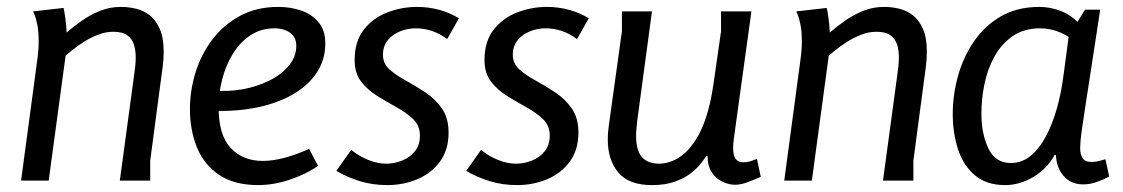

<svg xmlns="http://www.w3.org/2000/svg" viewBox="-20 -523 3253 556"><path d="M164 -500Q166 -493 169 -472Q172 -451 173 -429Q193 -446 217 -463Q241 -480 269.5 -491.5Q298 -503 330 -503Q353 -503 375 -497.5Q397 -492 414.5 -478Q432 -464 443 -438.5Q454 -413 454 -373Q454 -353 451 -329L415 -58V0H327L368 -303Q370 -316 371.5 -330Q373 -344 373 -357Q373 -377 368 -393.5Q363 -410 349 -420.5Q335 -431 308 -431Q286 -431 264 -422.5Q242 -414 222.5 -401.5Q203 -389 189.5 -378Q176 -367 170 -362L121 0H41L88 -350Q90 -364 91 -377.5Q92 -391 92 -402Q92 -432 88 -451.5Q84 -471 80 -480.5Q76 -490 76 -490Z M786 -503Q821 -503 852 -492.5Q883 -482 902.5 -458.5Q922 -435 922 -397Q922 -350 897.5 -313Q873 -276 829.5 -250.5Q786 -225 727.5 -212.5Q669 -200 601 -202V-261Q641 -257 682.5 -264.5Q724 -272 759.5 -289.5Q795 -307 816.5 -333Q838 -359 838 -390Q838 -416 819.5 -428.5Q801 -441 776 -441Q736 -441 705.5 -421Q675 -401 654.5 -367.5Q634 -334 623.5 -293.5Q613 -253 613 -213Q613 -132 648 -94.5Q683 -57 741 -57Q770 -57 804 -66Q838 -75 875 -92L901 -43Q883 -30 862 -20Q841 -10 818.5 -2.5Q796 5 773 9Q750 13 728 13Q658 13 614 -17Q570 -47 550 -97Q530 -147 530 -207Q530 -260 546 -312.5Q562 -365 594.5 -408Q627 -451 675 -477Q723 -503 786 -503Z M1275 -410Q1253 -426 1230.5 -433.5Q1208 -441 1183 -441Q1160 -441 1138 -432Q1116 -423 1102.5 -406Q1089 -389 1089 -364Q1089 -339 1108 -322Q1127 -305 1155.5 -289.5Q1184 -274 1212.5 -255Q1241 -236 1260 -208.5Q1279 -181 1279 -139Q1279 -89 1254 -55Q1229 -21 1188.5 -4Q1148 13 1101 13Q1060 13 1023.5 2Q987 -9 954 -28L997 -89Q1019 -71 1046 -60Q1073 -49 1098 -49Q1122 -49 1144.5 -58Q1167 -67 1181.5 -85Q1196 -103 1196 -130Q1196 -159 1177 -177.5Q1158 -196 1130 -211.5Q1102 -227 1073.5 -244.5Q1045 -262 1026 -286.5Q1007 -311 1007 -349Q1007 -403 1033.5 -437Q1060 -471 1101.5 -487Q1143 -503 1188 -503Q1221 -503 1252 -494.5Q1283 -486 1309 -470Z M1651 -410Q1629 -426 1606.5 -433.5Q1584 -441 1559 -441Q1536 -441 1514 -432Q1492 -423 1478.5 -406Q1465 -389 1465 -364Q1465 -339 1484 -322Q1503 -305 1531.5 -289.5Q1560 -274 1588.5 -255Q1617 -236 1636 -208.5Q1655 -181 1655 -139Q1655 -89 1630 -55Q1605 -21 1564.5 -4Q1524 13 1477 13Q1436 13 1399.5 2Q1363 -9 1330 -28L1373 -89Q1395 -71 1422 -60Q1449 -49 1474 -49Q1498 -49 1520.5 -58Q1543 -67 1557.5 -85Q1572 -103 1572 -130Q1572 -159 1553 -177.5Q1534 -196 1506 -211.5Q1478 -227 1449.5 -244.5Q1421 -262 1402 -286.5Q1383 -311 1383 -349Q1383 -403 1409.5 -437Q1436 -471 1477.5 -487Q1519 -503 1564 -503Q1597 -503 1628 -494.5Q1659 -486 1685 -470Z M1868 -490 1825 -171Q1824 -160 1823 -149.5Q1822 -139 1822 -130Q1822 -87 1839 -68Q1856 -49 1889 -49Q1905 -49 1923.5 -55.5Q1942 -62 1960 -77Q1978 -92 1995 -118.5Q2012 -145 2025 -184.5Q2038 -224 2046 -279L2068 -432V-490H2156L2105 -121Q2104 -114 2103.5 -107Q2103 -100 2103 -95Q2103 -71 2111 -62Q2119 -53 2131 -53Q2146 -53 2159 -58Q2172 -63 2172 -63L2183 -11Q2183 -11 2170.5 -5.5Q2158 0 2141 6Q2124 12 2108 12Q2091 12 2072.5 3.5Q2054 -5 2041.5 -23.5Q2029 -42 2029 -71H2025Q2020 -63 2009 -49Q1998 -35 1980 -21Q1962 -7 1934.5 3Q1907 13 1868 13Q1801 13 1770.5 -23.5Q1740 -60 1740 -119Q1740 -138 1743 -159L1781 -433V-490Z M2374 -500Q2376 -493 2379 -472Q2382 -451 2383 -429Q2403 -446 2427 -463Q2451 -480 2479.5 -491.5Q2508 -503 2540 -503Q2563 -503 2585 -497.5Q2607 -492 2624.5 -478Q2642 -464 2653 -438.5Q2664 -413 2664 -373Q2664 -353 2661 -329L2625 -58V0H2537L2578 -303Q2580 -316 2581.5 -330Q2583 -344 2583 -357Q2583 -377 2578 -393.5Q2573 -410 2559 -420.5Q2545 -431 2518 -431Q2496 -431 2474 -422.5Q2452 -414 2432.5 -401.5Q2413 -389 2399.5 -378Q2386 -367 2380 -362L2331 0H2251L2298 -350Q2300 -364 2301 -377.5Q2302 -391 2302 -402Q2302 -432 2298 -451.5Q2294 -471 2290 -480.5Q2286 -490 2286 -490Z M3122 -495H3166Q3151 -396 3140.5 -328.5Q3130 -261 3123.5 -218.5Q3117 -176 3113.5 -151.5Q3110 -127 3109 -114.5Q3108 -102 3108 -94Q3108 -76 3115 -65Q3122 -54 3141 -54Q3151 -54 3161.5 -56.5Q3172 -59 3181 -62L3192 -12Q3176 -3 3156 4Q3136 11 3117 11Q3081 11 3060 -13.5Q3039 -38 3038 -74H3034Q3011 -33 2971.5 -10Q2932 13 2891 13Q2837 13 2803.5 -15Q2770 -43 2754.5 -90Q2739 -137 2739 -193Q2739 -249 2754.5 -304Q2770 -359 2801 -404Q2832 -449 2879 -476Q2926 -503 2990 -503Q3021 -503 3052.5 -491Q3084 -479 3111 -448V-389Q3080 -416 3051.5 -428.5Q3023 -441 2992 -441Q2946 -441 2913.5 -419Q2881 -397 2860.5 -360.5Q2840 -324 2831 -280.5Q2822 -237 2822 -194Q2822 -136 2842 -93.5Q2862 -51 2907 -51Q2940 -51 2965.5 -72.5Q2991 -94 3010 -130.5Q3029 -167 3041.5 -212.5Q3054 -258 3060 -307L3075 -419Z"/></svg>

Font: Rosario
Style: Italic
Weight: 400
Italic angle: -8.05°
Designer: Hector Gatti
Foundry: Omnibus Type
Version: Version 1.201